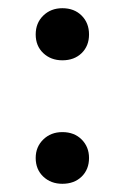

<svg xmlns="http://www.w3.org/2000/svg" viewBox="-20 -436 280 468"><path d="M132 -289Q104 -289 85.5 -306.5Q67 -324 67 -352Q67 -380 85.5 -398Q104 -416 132 -416Q161 -416 179 -398Q197 -380 197 -352Q197 -324 179 -306.5Q161 -289 132 -289ZM132 12Q104 12 85.5 -5.5Q67 -23 67 -51Q67 -78 85.5 -96Q104 -114 132 -114Q161 -114 179 -96Q197 -78 197 -51Q197 -23 179 -5.5Q161 12 132 12Z"/></svg>

Font: Junicode Two Beta Condensed Medium
Style: Regular
Weight: 500
Width: 3
Designer: Peter S. Baker
Foundry: Briery Creek Software
Version: Version 1.053; ttfautohint (v1.8.4)